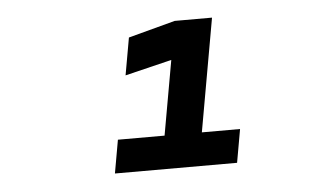

<svg xmlns="http://www.w3.org/2000/svg" viewBox="-34 -740 654 396"><g transform="rotate(-5 293.0 -541.5)"><path d="M189.5 -390.6 201.7 -459.5H298.3L325.7 -613.8L229 -590.3L242.7 -667.5L339.8 -693.4H417L375.5 -459.5H454.6L442.4 -390.6Z"/></g></svg>

Font: Cascadia Mono PL
Style: Italic
Weight: 400
Italic angle: -10°
Monospace: yes
Designer: Aaron Bell
Foundry: Saja Typeworks
Version: Version 2404.023; ttfautohint (v1.8.4)